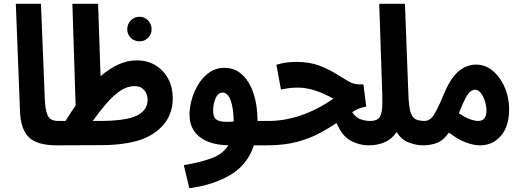

<svg xmlns="http://www.w3.org/2000/svg" viewBox="-20 -758 2739 1008"><path d="M277 5Q174 5 131 -38Q88 -81 85 -175L63 -738H195L215 -244Q217 -192 225 -166Q233 -140 248 -131.5Q263 -123 287 -123Q318 -123 333 -105.5Q348 -88 348 -61Q348 -31 330 -13Q312 5 277 5Z M713 -541Q685 -541 666.5 -559.5Q648 -578 648 -604Q648 -631 666.5 -650.5Q685 -670 713 -670Q739 -670 757.5 -650.5Q776 -631 776 -604Q776 -578 757.5 -559.5Q739 -541 713 -541Z M276 5 285 -123H324Q351 -167 377 -204L360 -738H495L508 -358Q553 -397 600.5 -419Q648 -441 698 -441Q755 -441 797.5 -414.5Q840 -388 863.5 -343.5Q887 -299 887 -243Q887 -171 850.5 -119Q814 -67 748 -36Q708 -17 646 -6.5Q584 4 510 4ZM687 -306Q648 -306 611 -281Q574 -256 538 -214Q502 -172 467 -123H501Q639 -123 697 -150.5Q755 -178 755 -235Q755 -264 737 -285Q719 -306 687 -306Z M974 230 945 109Q1030 95 1090 73Q1150 51 1179 5Q1078 2 1026.5 -40.5Q975 -83 975 -155Q975 -197 988 -240.5Q1001 -284 1025 -321Q1049 -358 1082.5 -380Q1116 -402 1157 -402Q1213 -402 1252 -365.5Q1291 -329 1311.5 -266Q1332 -203 1332 -123H1391Q1420 -123 1436.5 -105.5Q1453 -88 1453 -61Q1453 5 1382 5H1313Q1279 108 1188.5 161Q1098 214 974 230ZM1099 -178Q1099 -155 1106.5 -141Q1114 -127 1137 -121.5Q1160 -116 1207 -120Q1206 -190 1191 -231Q1176 -272 1148 -272Q1125 -272 1112 -242.5Q1099 -213 1099 -178Z M1381 5 1390 -123Q1474 -123 1560.5 -152.5Q1647 -182 1730 -240Q1678 -269 1632.5 -283.5Q1587 -298 1543 -298Q1518 -298 1498.5 -295.5Q1479 -293 1455 -288L1431 -418Q1457 -426 1482.5 -429.5Q1508 -433 1536 -433Q1603 -433 1652 -415Q1701 -397 1738.5 -374Q1776 -351 1806 -333Q1836 -315 1866 -315H1888L1903 -198Q1884 -196 1865.5 -188.5Q1847 -181 1829 -169Q1848 -141 1872.5 -132Q1897 -123 1924 -123Q1955 -123 1970 -105Q1985 -87 1985 -61Q1985 -31 1967 -13Q1949 5 1914 5Q1866 5 1821 -19.5Q1776 -44 1747 -112Q1707 -85 1656.5 -58Q1606 -31 1538.5 -13Q1471 5 1381 5Z M1913 5 1923 -123Q1951 -123 1965.5 -134.5Q1980 -146 1984.5 -176Q1989 -206 1987 -261L1971 -738H2106L2124 -263Q2126 -206 2133.5 -175.5Q2141 -145 2159 -134Q2177 -123 2210 -123Q2241 -123 2256 -105Q2271 -87 2271 -61Q2271 -31 2253 -13Q2235 5 2201 5Q2164 5 2124.5 -10.5Q2085 -26 2063 -65Q2037 -28 2000 -11.5Q1963 5 1913 5Z M2199 5 2208 -123Q2237 -123 2257.5 -154.5Q2278 -186 2309 -261Q2346 -350 2388.5 -384.5Q2431 -419 2479 -419Q2518 -419 2549.5 -399Q2581 -379 2604.5 -345Q2628 -311 2640.5 -269.5Q2653 -228 2653 -185Q2653 -95 2610 -45Q2567 5 2500 5Q2466 5 2425 -10.5Q2384 -26 2337 -62Q2307 -20 2273.5 -7.5Q2240 5 2199 5ZM2474 -287Q2462 -287 2450 -278Q2438 -269 2423.5 -242Q2409 -215 2389 -163Q2416 -145 2443 -134Q2470 -123 2490 -123Q2513 -123 2523.5 -137.5Q2534 -152 2534 -176Q2534 -201 2526 -226.5Q2518 -252 2504.5 -269.5Q2491 -287 2474 -287Z"/></svg>

Font: Noto Sans Arabic ExtCond
Style: Bold
Weight: 700
Width: 2
Designer: Monotype Design Team, Nadine Chahine, Nizar Qandah and Khaled Hosny
Foundry: Monotype Imaging Inc.
Version: Version 2.012; ttfautohint (v1.8.4.7-5d5b)